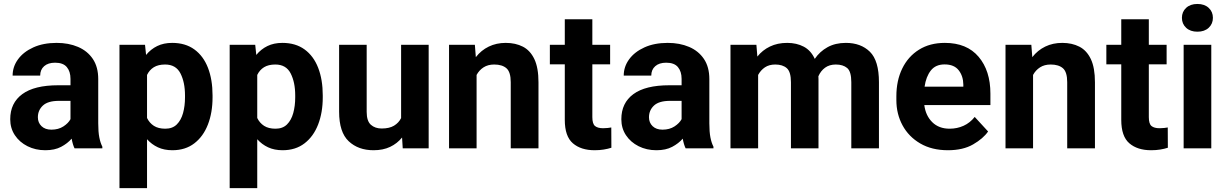

<svg xmlns="http://www.w3.org/2000/svg" viewBox="-20 -757 6264 980"><path d="M360.4 0Q351.1 -19 345.7 -49.3Q324.7 -24.9 292 -7.6Q259.3 9.8 211.4 9.8Q161.1 9.8 120.4 -10.7Q79.6 -31.2 55.9 -66.9Q32.2 -102.5 32.2 -148.4Q32.2 -231.4 93.8 -276.6Q155.3 -321.8 276.9 -321.8H339.8V-354.5Q339.8 -392.1 321 -414.6Q302.2 -437 261.2 -437Q225.6 -437 205.3 -419.2Q185.1 -401.4 185.1 -371.1H44.4Q44.4 -416.5 72 -454.3Q99.6 -492.2 150.1 -515.1Q200.7 -538.1 269 -538.1Q330.1 -538.1 378.2 -517.6Q426.3 -497.1 453.9 -456.1Q481.4 -415 481.4 -353.5V-127.4Q481.4 -84 486.8 -56.2Q492.2 -28.3 502.4 -8.3V0ZM242.2 -95.2Q278.3 -95.2 303.7 -111.8Q329.1 -128.4 339.8 -148.9V-242.2H280.8Q224.6 -242.2 199 -218.3Q173.3 -194.3 173.3 -158.2Q173.3 -130.9 191.9 -113Q210.4 -95.2 242.2 -95.2Z M1064.9 -270V-259.8Q1064.9 -182.6 1041.3 -121.6Q1017.6 -60.5 971.9 -25.4Q926.3 9.8 859.9 9.8Q817.9 9.8 785.9 -5.1Q753.9 -20 730.5 -46.4V203.1H589.8V-528.3H720.2L725.6 -476.6Q749.5 -505.9 782.5 -522Q815.4 -538.1 858.9 -538.1Q926.3 -538.1 972.2 -504.6Q1018.1 -471.2 1041.5 -410.9Q1064.9 -350.6 1064.9 -270ZM924.3 -259.8V-270Q924.3 -336.9 901.1 -382.3Q877.9 -427.7 822.8 -427.7Q787.6 -427.7 765.1 -413.8Q742.7 -399.9 730.5 -374.5V-154.8Q742.7 -129.4 765.4 -114.7Q788.1 -100.1 823.7 -100.1Q860.4 -100.1 882.3 -121.8Q904.3 -143.6 914.3 -179.9Q924.3 -216.3 924.3 -259.8Z M1627.4 -270V-259.8Q1627.4 -182.6 1603.8 -121.6Q1580.1 -60.5 1534.4 -25.4Q1488.8 9.8 1422.4 9.8Q1380.4 9.8 1348.4 -5.1Q1316.4 -20 1293 -46.4V203.1H1152.3V-528.3H1282.7L1288.1 -476.6Q1312 -505.9 1345 -522Q1377.9 -538.1 1421.4 -538.1Q1488.8 -538.1 1534.7 -504.6Q1580.6 -471.2 1604 -410.9Q1627.4 -350.6 1627.4 -270ZM1486.8 -259.8V-270Q1486.8 -336.9 1463.6 -382.3Q1440.4 -427.7 1385.3 -427.7Q1350.1 -427.7 1327.6 -413.8Q1305.2 -399.9 1293 -374.5V-154.8Q1305.2 -129.4 1327.9 -114.7Q1350.6 -100.1 1386.2 -100.1Q1422.9 -100.1 1444.8 -121.8Q1466.8 -143.6 1476.8 -179.9Q1486.8 -216.3 1486.8 -259.8Z M2035.6 0 2032.2 -55.2Q2007.3 -24.4 1971.2 -7.3Q1935.1 9.8 1886.7 9.8Q1808.6 9.8 1759.8 -36.1Q1710.9 -82 1710.9 -187V-528.3H1851.6V-186Q1851.6 -139.2 1873 -120.1Q1894.5 -101.1 1928.2 -101.1Q1967.3 -101.1 1991.2 -115.5Q2015.1 -129.9 2027.3 -154.3V-528.3H2168V0Z M2502.4 -427.7Q2470.7 -427.7 2448.2 -413.3Q2425.8 -398.9 2412.6 -374.5V0H2272V-528.3H2403.8L2408.7 -465.3Q2436 -500.5 2474.9 -519.3Q2513.7 -538.1 2561.5 -538.1Q2611.3 -538.1 2648.9 -518.8Q2686.5 -499.5 2707.5 -455.3Q2728.5 -411.1 2728.5 -336.9V0H2586.9V-337.4Q2586.9 -389.6 2564.9 -408.7Q2543 -427.7 2502.4 -427.7Z M3094.2 -528.3V-428.7H3003.4V-159.2Q3003.4 -125 3017.1 -113.8Q3030.8 -102.5 3058.6 -102.5Q3071.8 -102.5 3082 -103.8Q3092.3 -105 3100.1 -106.4L3100.6 -2.9Q3082.5 2.9 3061.5 6.3Q3040.5 9.8 3015.1 9.8Q2945.3 9.8 2904.1 -25.6Q2862.8 -61 2862.8 -145V-428.7H2786.6V-528.3H2862.8V-658.7H3003.4V-528.3Z M3479.5 0Q3470.2 -19 3464.8 -49.3Q3443.8 -24.9 3411.1 -7.6Q3378.4 9.8 3330.6 9.8Q3280.3 9.8 3239.5 -10.7Q3198.7 -31.2 3175 -66.9Q3151.4 -102.5 3151.4 -148.4Q3151.4 -231.4 3212.9 -276.6Q3274.4 -321.8 3396 -321.8H3459V-354.5Q3459 -392.1 3440.2 -414.6Q3421.4 -437 3380.4 -437Q3344.7 -437 3324.5 -419.2Q3304.2 -401.4 3304.2 -371.1H3163.6Q3163.6 -416.5 3191.2 -454.3Q3218.8 -492.2 3269.3 -515.1Q3319.8 -538.1 3388.2 -538.1Q3449.2 -538.1 3497.3 -517.6Q3545.4 -497.1 3573 -456.1Q3600.6 -415 3600.6 -353.5V-127.4Q3600.6 -84 3606 -56.2Q3611.3 -28.3 3621.6 -8.3V0ZM3361.3 -95.2Q3397.5 -95.2 3422.9 -111.8Q3448.2 -128.4 3459 -148.9V-242.2H3399.9Q3343.8 -242.2 3318.1 -218.3Q3292.5 -194.3 3292.5 -158.2Q3292.5 -130.9 3311 -113Q3329.6 -95.2 3361.3 -95.2Z M3937 -427.7Q3905.8 -427.7 3884.3 -413.3Q3862.8 -398.9 3849.6 -374.5V0H3708.5V-528.3H3840.8L3845.7 -468.3Q3871.6 -501 3909.9 -519.5Q3948.2 -538.1 3998 -538.1Q4045.9 -538.1 4082.5 -518.8Q4119.1 -499.5 4138.7 -456.5Q4164.1 -494.1 4203.9 -516.1Q4243.7 -538.1 4297.4 -538.1Q4374 -538.1 4420.2 -492.7Q4466.3 -447.3 4466.3 -337.4V0H4325.2V-337.4Q4325.2 -392.1 4304 -409.9Q4282.7 -427.7 4246.1 -427.7Q4213.4 -427.7 4191.2 -411.4Q4168.9 -395 4157.2 -367.7Q4157.7 -360.4 4157.7 -352.5V0H4017.1V-336.9Q4017.1 -390.6 3995.8 -409.2Q3974.6 -427.7 3937 -427.7Z M4818.4 9.8Q4736.3 9.8 4677.2 -24.7Q4618.2 -59.1 4586.7 -117.2Q4555.2 -175.3 4555.2 -246.1V-265.6Q4555.2 -345.7 4585.2 -407.2Q4615.2 -468.8 4670.7 -503.4Q4726.1 -538.1 4802.7 -538.1Q4915 -538.1 4975.1 -467Q5035.2 -396 5035.2 -279.3V-220.7H4697.8Q4704.6 -167 4738.3 -133.5Q4772 -100.1 4827.1 -100.1Q4865.2 -100.1 4898.2 -115Q4931.2 -129.9 4955.1 -160.2L5023.4 -85.9Q4998.5 -49.8 4947 -20Q4895.5 9.8 4818.4 9.8ZM4801.3 -428.2Q4755.4 -428.2 4731 -397Q4706.5 -365.7 4699.2 -314.5H4897V-325.2Q4896.5 -368.7 4873.3 -398.4Q4850.1 -428.2 4801.3 -428.2Z M5342.8 -427.7Q5311 -427.7 5288.6 -413.3Q5266.1 -398.9 5252.9 -374.5V0H5112.3V-528.3H5244.1L5249 -465.3Q5276.4 -500.5 5315.2 -519.3Q5354 -538.1 5401.9 -538.1Q5451.7 -538.1 5489.3 -518.8Q5526.9 -499.5 5547.9 -455.3Q5568.8 -411.1 5568.8 -336.9V0H5427.2V-337.4Q5427.2 -389.6 5405.3 -408.7Q5383.3 -427.7 5342.8 -427.7Z M5934.6 -528.3V-428.7H5843.8V-159.2Q5843.8 -125 5857.4 -113.8Q5871.1 -102.5 5898.9 -102.5Q5912.1 -102.5 5922.4 -103.8Q5932.6 -105 5940.4 -106.4L5940.9 -2.9Q5922.9 2.9 5901.9 6.3Q5880.9 9.8 5855.5 9.8Q5785.6 9.8 5744.4 -25.6Q5703.1 -61 5703.1 -145V-428.7H5627V-528.3H5703.1V-658.7H5843.8V-528.3Z M6012.7 -666Q6012.7 -696.8 6034.2 -716.8Q6055.7 -736.8 6091.8 -736.8Q6127.9 -736.8 6149.4 -716.8Q6170.9 -696.8 6170.9 -666Q6170.9 -635.3 6149.4 -615.2Q6127.9 -595.2 6091.8 -595.2Q6055.7 -595.2 6034.2 -615.2Q6012.7 -635.3 6012.7 -666ZM6162.6 -528.3V0H6021.5V-528.3Z"/></svg>

Font: Vazirmatn RD
Style: Bold
Weight: 700
Designer: Saber Rastikerdar
Foundry: Saber Rastikerdar
Version: Version 32.102